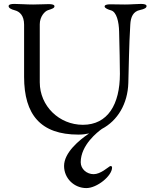

<svg xmlns="http://www.w3.org/2000/svg" viewBox="-20 -673 778 980"><path d="M645 -547C647 -587 660 -615 695 -622C718 -627 728 -633 728 -642C728 -650 716 -653 699 -653C676 -653 650 -650 618 -650C589 -650 573 -651 543 -651C526 -651 514 -648 514 -640C514 -631 533 -624 547 -620C575 -612 587 -562 588 -511C590 -434 592 -340 592 -296C592 -140 530 -36 403 -36C282 -36 183 -132 183 -253V-549C183 -589 209 -616 225 -621C247 -628 258 -632 258 -641C258 -649 246 -652 229 -652C208 -652 180 -650 149 -650C112 -650 83 -653 53 -653C36 -653 24 -650 24 -642C24 -633 34 -626 57 -620C79 -614 103 -595 103 -547V-281C103 -87 188 14 380 14C399 14 417 12 435 8C384 42 307 106 307 174C307 237 358 287 421 287C475 287 552 225 552 182C552 174 545 173 540 176C531 181 493 216 458 216C423 216 392 190 392 155C392 67 479 0 500 -15C580 -57 632 -143 635 -250C638 -342 638 -432 645 -547Z"/></svg>

Font: EB Garamond 12
Style: Regular
Weight: 400
Version: Version 0.016+